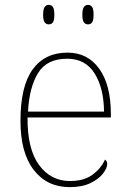

<svg xmlns="http://www.w3.org/2000/svg" viewBox="-20 -758 529 788"><path d="M266 10Q173 10 118.5 -60.5Q64 -131 64 -262Q64 -404 114 -473Q164 -542 257 -542Q340 -542 387.5 -475.5Q435 -409 435 -290V-276H93Q92 -146 140.5 -80.5Q189 -15 267 -15Q324 -15 359 -40.5Q394 -66 411 -103Q420 -97 420 -85Q420 -68 402.5 -45.5Q385 -23 351 -6.5Q317 10 266 10ZM407 -300Q406 -397 368 -457Q330 -517 256 -517Q172 -517 136 -458Q100 -399 95 -300ZM341 -658Q331 -658 324.5 -666Q318 -674 318 -698Q318 -721 324.5 -729.5Q331 -738 341 -738Q352 -738 358 -729.5Q364 -721 364 -698Q364 -674 358 -666Q352 -658 341 -658ZM180 -658Q170 -658 163.5 -666Q157 -674 157 -698Q157 -721 163.5 -729.5Q170 -738 180 -738Q191 -738 197 -729.5Q203 -721 203 -698Q203 -674 197 -666Q191 -658 180 -658Z"/></svg>

Font: Noto Serif Devanagari Thin
Style: Regular
Weight: 100
Designer: Universal Thirst, Indian Type Foundry and the Monotype Design Team
Foundry: Monotype Imaging Inc.
Version: Version 2.004; ttfautohint (v1.8.4.7-5d5b)